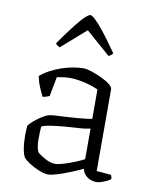

<svg xmlns="http://www.w3.org/2000/svg" viewBox="-84 -807 694 874"><g transform="rotate(10 263.0 -370.0)"><path d="M198 4Q182 4 157.5 -5.5Q133 -15 112 -28.5Q91 -42 83 -52Q75 -62 70 -90.5Q65 -119 65 -152Q65 -164 65.5 -175Q66 -186 67 -196Q67 -200 77 -210Q87 -220 102 -231.5Q117 -243 132.5 -252Q148 -261 159 -263Q170 -265 187 -266Q204 -267 226 -268Q240 -269 257 -270Q274 -271 291.5 -272.5Q309 -274 325 -276Q341 -278 353 -280V-416Q319 -431 284 -438.5Q249 -446 220 -446Q206 -446 191 -444Q176 -442 161 -439L144 -349Q140 -348 132 -344.5Q124 -341 113 -340Q105 -355 95 -378Q85 -401 79 -430Q99 -447 123.5 -460Q148 -473 174.5 -482Q201 -491 227 -495.5Q253 -500 275 -500Q289 -500 311.5 -492.5Q334 -485 358 -474Q382 -463 398 -450.5Q414 -438 414 -428V-50L480 -44Q482 -42 484 -36.5Q486 -31 486 -26Q481 -20 468 -14Q455 -8 442 -4Q429 0 420 0Q408 0 393.5 -5.5Q379 -11 368.5 -22.5Q358 -34 355 -50Q325 -36 294 -23.5Q263 -11 237.5 -3.5Q212 4 198 4ZM221 -49Q235 -49 260 -56.5Q285 -64 311 -74.5Q337 -85 353 -94V-235Q323 -229 298 -228Q273 -227 238 -224Q203 -221 172 -216.5Q141 -212 130 -205Q128 -177 128 -143.5Q128 -110 138 -88Q152 -75 176.5 -62Q201 -49 221 -49ZM150 -575Q140 -580 136 -584Q132 -588 131 -591Q172 -649 198.5 -682.5Q225 -716 240.5 -730Q256 -744 263 -744Q270 -744 285.5 -730Q301 -716 327.5 -683Q354 -650 395 -591Q394 -588 390 -584Q386 -580 376 -575L263 -674Z"/></g></svg>

Font: Texturina Medium 12pt Thin
Style: Regular
Weight: 250
Version: Version 1.002